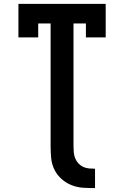

<svg xmlns="http://www.w3.org/2000/svg" viewBox="-20 -755 640 990"><path d="M470 215Q439 215 408.5 213Q378 211 349.5 200Q321 189 297.5 168Q274 147 260.5 119.5Q247 92 244 61.5Q241 31 241 0V-634H177V-562H75V-735H525V-562H423V-634H359V0Q359 16 360.5 31.5Q362 47 367.5 61Q373 75 384 87Q395 99 409 105.5Q423 112 438.5 113.5Q454 115 470 115Z"/></svg>

Font: Iosevka Curly Slab Extended
Style: Bold
Weight: 700
Width: 7
Monospace: yes
Designer: Belleve Invis
Foundry: Belleve Invis
Version: Version 11.1.0; ttfautohint (v1.8.3)